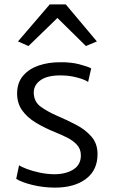

<svg xmlns="http://www.w3.org/2000/svg" viewBox="-20 -848 514 876"><path d="M54 -32 67 -94Q77.5 -86.5 102.8 -77Q128 -67.5 160.8 -60.5Q193.5 -53.5 227 -53Q280.5 -53 314.8 -74.8Q349 -96.5 349 -139Q349 -168.5 330.5 -188Q312 -207.5 285.8 -220.5Q259.5 -233.5 236 -243Q183.5 -264 143.2 -288.5Q103 -313 80.2 -345.8Q57.5 -378.5 58 -424Q59 -472 85.8 -503Q112.5 -534 156.5 -549Q200.5 -564 253 -564Q302 -565 341.5 -554.8Q381 -544.5 396 -536L382 -474Q368 -484.5 332.2 -494.2Q296.5 -504 256 -504Q196 -504 165.5 -482.5Q135 -461 134 -428Q133.5 -384.5 165.8 -361.2Q198 -338 242 -319Q285.5 -300.5 327.5 -278.5Q369.5 -256.5 397.2 -224.8Q425 -193 425 -145Q425 -71.5 372.2 -31.8Q319.5 8 231 8Q178 8 128 -4.2Q78 -16.5 54 -32ZM110 -638 62 -659 207 -828H280L422 -659L372 -638L242 -766Z"/></svg>

Font: Merriweather Sans Light
Style: Regular
Weight: 300
Designer: Eben Sorkin
Foundry: Eben Sorkin
Version: Version 2.001; ttfautohint (v1.8.3)